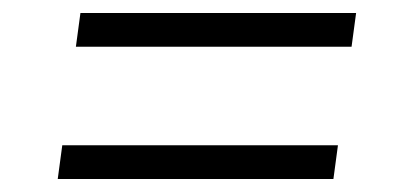

<svg xmlns="http://www.w3.org/2000/svg" viewBox="-20 -498 615 296"><path d="M104 -478H529L522 -426H97ZM76 -274H501L494 -222H69Z"/></svg>

Font: Pathway Extreme 28pt Light
Style: Italic
Weight: 300
Italic angle: -8°
Designer: Eduardo Rodriguez Tunni
Foundry: Eduardo Rodriguez Tunni
Version: Version 1.001;gftools[0.9.26]